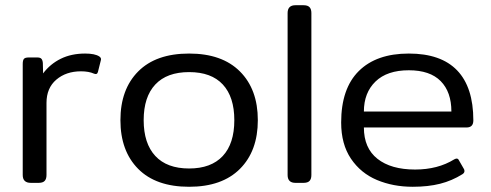

<svg xmlns="http://www.w3.org/2000/svg" viewBox="-20 -700 1879 735"><path d="M67 -30V-455Q67 -469 71.5 -474.5Q76 -480 90 -480H123Q134 -480 138.5 -475Q143 -470 144 -459L145 -419Q172 -455 212.5 -475Q253 -495 306 -495Q343 -495 360 -484Q369 -478 366 -469L355 -425Q352 -413 340 -418Q320 -427 290 -427Q233 -427 195.5 -395Q158 -363 158 -306V-30Q158 -15 151 -7.5Q144 0 128 0H98Q67 0 67 -30Z M441 -240Q441 -358 509 -426.5Q577 -495 704 -495Q830 -495 898.5 -426.5Q967 -358 967 -240Q967 -122 898.5 -53.5Q830 15 704 15Q577 15 509 -53.5Q441 -122 441 -240ZM877 -240Q877 -329 833 -376.5Q789 -424 704 -424Q619 -424 574.5 -376.5Q530 -329 530 -240Q530 -151 574.5 -103Q619 -55 704 -55Q788 -55 832.5 -102.5Q877 -150 877 -240Z M1081 -30V-650Q1081 -680 1111 -680H1142Q1158 -680 1165 -672.5Q1172 -665 1172 -650V-30Q1172 -15 1165 -7.5Q1158 0 1142 0H1111Q1081 0 1081 -30Z M1286 -231Q1286 -361 1353.5 -428Q1421 -495 1545 -495Q1668 -495 1730 -430.5Q1792 -366 1792 -239Q1792 -212 1766 -212H1373Q1373 -133 1425 -92Q1477 -51 1569 -51Q1656 -51 1719 -90Q1725 -93 1728 -93Q1734 -93 1737 -86L1756 -53Q1758 -50 1758 -45Q1758 -38 1750 -33Q1710 -8 1664.5 3.5Q1619 15 1560 15Q1485 15 1423 -11Q1361 -37 1323.5 -92.5Q1286 -148 1286 -231ZM1708 -273Q1708 -348 1667 -389.5Q1626 -431 1545 -431Q1462 -431 1417.5 -388Q1373 -345 1373 -273Z"/></svg>

Font: Mitr Light
Style: Regular
Weight: 300
Designer: Thanarat Vachiruckul
Foundry: Cadson Demak
Version: Version 1.003